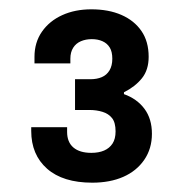

<svg xmlns="http://www.w3.org/2000/svg" viewBox="-20 -820 397 412"><path d="M178 -428Q115 -428 81 -458Q47 -488 47 -539V-547H124V-537Q124 -515 137.5 -503.5Q151 -492 176 -492Q192 -492 203.5 -497Q215 -502 221.5 -512Q228 -522 228 -538Q228 -557 220.5 -566.5Q213 -576 200 -580Q187 -584 172 -584H141V-650H174Q188 -650 198.5 -654.5Q209 -659 215 -669Q221 -679 221 -694Q221 -709 215.5 -718Q210 -727 200 -731.5Q190 -736 177 -736Q164 -736 153.5 -731.5Q143 -727 137 -717.5Q131 -708 131 -694V-684H54V-698Q54 -729 70 -752Q86 -775 113.5 -787.5Q141 -800 176 -800Q213 -800 240.5 -788Q268 -776 283.5 -753.5Q299 -731 299 -698Q299 -670 284.5 -652Q270 -634 246 -622V-618Q274 -608 290 -586.5Q306 -565 306 -533Q306 -501 289.5 -477Q273 -453 244.5 -440.5Q216 -428 178 -428Z"/></svg>

Font: Archivo SemiBold
Style: Regular
Weight: 600
Designer: Hector Gatti
Foundry: Omnibus-Type
Version: Version 2.001